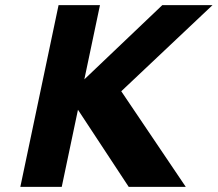

<svg xmlns="http://www.w3.org/2000/svg" viewBox="-20 -722 840 741"><path d="M696.9 -0.9 448 -369.8 800.1 -702.1H606.3L305.5 -415.7L365.8 -702.1H206L58.5 -0.9H218.3L280.9 -298.4L476.7 -0.9Z"/></svg>

Font: Hussar
Style: BdOblTwo
Weight: 700
Foundry: Cannot Into Space Fonts
Version: Version 2.00